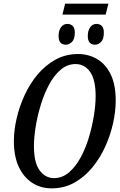

<svg xmlns="http://www.w3.org/2000/svg" viewBox="-20 -1021 656 1052"><path d="M322 -941 337 -1001H574L559 -941ZM341 -776Q301 -776 301 -824Q301 -853 314 -871.5Q327 -890 349 -890Q367 -890 378.5 -878.5Q390 -867 390 -843Q390 -806 374 -791Q358 -776 341 -776ZM501 -776Q461 -776 461 -824Q461 -853 474 -871.5Q487 -890 509 -890Q527 -890 538 -878.5Q549 -867 549 -843Q549 -806 533.5 -791Q518 -776 501 -776ZM263 11Q204 11 157.5 -18.5Q111 -48 83.5 -105.5Q56 -163 56 -248Q56 -306 71 -371.5Q86 -437 115 -500Q144 -563 186.5 -613.5Q229 -664 284.5 -694.5Q340 -725 409 -725Q464 -725 511 -698Q558 -671 586 -614.5Q614 -558 614 -469Q614 -413 600 -348Q586 -283 557.5 -219.5Q529 -156 486.5 -104Q444 -52 388 -20.5Q332 11 263 11ZM276 -45Q321 -45 357.5 -76Q394 -107 421.5 -157.5Q449 -208 467 -268Q485 -328 494.5 -387.5Q504 -447 504 -494Q504 -585 473.5 -627.5Q443 -670 394 -670Q349 -670 312.5 -639Q276 -608 249 -557.5Q222 -507 203.5 -446.5Q185 -386 175.5 -327Q166 -268 166 -221Q166 -129 197.5 -87Q229 -45 276 -45Z"/></svg>

Font: Noto Serif ExtraCondensed Medium
Style: Italic
Weight: 500
Width: 2
Italic angle: -12°
Designer: Monotype Design Team
Foundry: Monotype Imaging Inc.
Version: Version 2.013; ttfautohint (v1.8.4.7-5d5b)